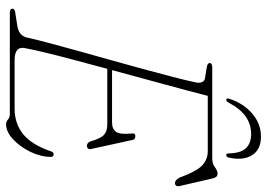

<svg xmlns="http://www.w3.org/2000/svg" viewBox="-149 -759 922 664"><g transform="rotate(90 312.0 -427.0)"><path d="M374 0H23Q10 0 10 -9Q10 -17.5 25.5 -19L67 -25.5Q84 -28 94.2 -35Q104.5 -42 109.5 -57.5Q114.5 -81.5 126 -125.2Q137.5 -169 153 -225Q168.5 -281 185.5 -341.2Q202.5 -401.5 218.2 -459.2Q234 -517 246.2 -564.5Q258.5 -612 264.5 -641Q268 -654 264.2 -663.8Q260.5 -673.5 250 -675L213 -681Q198 -683.5 198 -691Q198 -700 213.5 -700H527.5Q546 -700 558.2 -709.2Q570.5 -718.5 581 -718.5Q592.5 -718.5 596.5 -703.5L623 -589Q625.5 -580 622.2 -575.5Q619 -571 613.5 -571Q603 -571 594.5 -586.5Q572 -647.5 551.2 -666Q530.5 -684.5 503.5 -684.5H311.5Q295.5 -621.5 271 -532.2Q246.5 -443 222.5 -353.5H403.5Q426.5 -353.5 436.2 -367.8Q446 -382 441.5 -423.5Q440 -434 451 -434Q462.5 -434 464 -424L495 -282.5Q497 -274.5 493.8 -270.8Q490.5 -267 486 -266.5Q474.5 -266 469.5 -277.5Q459 -314 446.5 -325.5Q434 -337 410.5 -337H218Q201.5 -276 186.8 -220.5Q172 -165 161.8 -122.5Q151.5 -80 147.5 -57.5Q136 -16.5 188 -16.5H355.5Q407.5 -16.5 444.2 -46.2Q481 -76 504 -144Q506.5 -151.5 514 -151.5Q522.5 -151.5 522.5 -142Q522.5 -107 505 -71Q487.5 -35 461.5 -11Q435.5 13 409.5 13Q400.5 13 393.5 6.5Q386.5 0 374 0ZM443 -834.5Q410.5 -834.5 383.5 -816Q356.5 -797.5 334.5 -756Q331 -748.5 325.5 -748.5Q319 -748.5 321 -757Q336 -806 371.5 -837.2Q407 -868.5 452.5 -868.5Q498 -868.5 517 -837.2Q536 -806 525 -757Q523 -748.5 516 -748.5Q511 -748.5 510.5 -756Q510 -797.5 493 -816Q476 -834.5 443 -834.5Z"/></g></svg>

Font: Fraunces 9pt Thin
Style: Italic
Weight: 100
Italic angle: -16°
Version: Version 1.000;[b76b70a41]